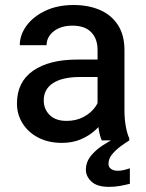

<svg xmlns="http://www.w3.org/2000/svg" viewBox="-20 -558 582 763"><path d="M367.7 -359.4Q367.7 -403.8 342.5 -429.9Q317.4 -456.1 267.1 -456.1Q236.3 -456.1 213.4 -445.6Q190.4 -435.1 177.7 -417.5Q165 -399.9 165 -378.4H58.6Q58.6 -418.9 85 -455.3Q111.3 -491.7 159.7 -514.9Q208 -538.1 272.9 -538.1Q331.5 -538.1 377.2 -518.3Q422.9 -498.5 448.7 -458.5Q474.6 -418.5 474.6 -358.4V-119.1Q474.6 -87.4 479.5 -58.3Q484.4 -29.3 493.7 -7.8V0H384.3Q376.5 -17.6 372.1 -45.7Q367.7 -73.7 367.7 -99.6ZM384.3 -252H298.8Q228 -252 190.9 -227.8Q153.8 -203.6 153.8 -159.2Q153.8 -124.5 177.2 -101.1Q200.7 -77.6 244.6 -77.6Q283.2 -77.6 312.5 -93.5Q341.8 -109.4 358.4 -132.8Q375 -156.2 376 -177.7L415 -128.9Q410.2 -108.4 395.8 -84.7Q381.3 -61 357.4 -39.6Q333.5 -18.1 300.8 -4.2Q268.1 9.8 226.1 9.8Q173.3 9.8 133.1 -10.7Q92.8 -31.2 70.1 -67.1Q47.4 -103 47.4 -147Q47.4 -231.9 111.1 -276.6Q174.8 -321.3 287.1 -321.3H384.3ZM413.1 184.6Q365.7 184.6 343.5 163.6Q321.3 142.6 321.3 117.2Q321.3 86.4 340.3 62.5Q359.4 38.6 386.2 21Q413.1 3.4 436.5 -8.3L493.7 0Q484.9 5.9 475.6 12Q466.3 18.1 458 24.4Q438 39.6 424.6 56.4Q411.1 73.2 411.1 93.3Q411.1 106 421.4 113.3Q431.6 120.6 448.7 120.6Q459.5 120.6 471.2 117.9Q482.9 115.2 496.1 110.8V172.4Q476.6 177.2 456.5 180.9Q436.5 184.6 413.1 184.6Z"/></svg>

Font: Heebo Medium
Style: Regular
Weight: 500
Designer: Oded Ezer
Foundry: Ezer Type House
Version: Version 3.100